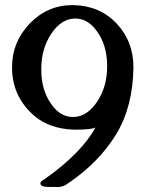

<svg xmlns="http://www.w3.org/2000/svg" viewBox="-20 -719 577 761"><path d="M273.9 -255.4Q326.2 -257.8 365.5 -316.7Q404.8 -375.5 404.8 -458Q404.3 -540.5 363.8 -595.7Q327.6 -645.5 279.8 -645.5H274.4Q221.7 -643.1 183.1 -585Q143.6 -525.9 143.6 -444.8V-442.9Q143.6 -360.4 184.1 -305.2Q219.2 -255.4 268.1 -255.4ZM358.4 -213.9Q343.3 -205.1 279.8 -205.1Q263.2 -205.1 246.6 -207Q162.6 -216.3 108.9 -266.1Q27.8 -341.3 27.8 -450.7V-453.6Q27.8 -552.7 98.1 -626Q168.5 -698.7 266.6 -698.7H272.9Q377.9 -695.8 444.3 -623.5Q508.8 -553.2 508.8 -453.6V-450.7Q506.8 -295.4 439.9 -186Q373 -76.7 253.9 4.9Q249.5 7.8 246.3 9.8Q243.2 11.7 239.3 14.6Q224.1 22.5 205.6 22.5Q198.7 22.5 198.2 22H173.3Q140.1 22 140.1 7.8Q140.1 0 152.8 -6.3Q230.5 -60.5 281.7 -113.3Q333 -166 358.4 -213.9Z"/></svg>

Font: Caudex
Style: Bold
Weight: 700
Version: Version 1.01